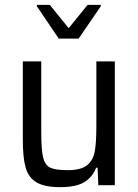

<svg xmlns="http://www.w3.org/2000/svg" viewBox="-20 -763 569 791"><path d="M74 0ZM382 -72H376Q361 -33 327 -12.5Q293 8 228 8Q163 8 130 -12Q97 -32 85.5 -73Q74 -114 74 -188V-510H150V-216Q150 -144 158 -113Q166 -82 187.5 -72Q209 -62 259 -62Q314 -62 339 -82.5Q364 -103 370.5 -139.5Q377 -176 377 -245V-510H453V0H385ZM222 -604 132 -737V-743H185L263 -647L341 -743H395V-737L304 -604Z"/></svg>

Font: Assailand
Style: Regular
Weight: 400
Designer: Hector Gatti with collaboration of the Omnibus-Type team
Foundry: Omnibus-Type
Version: Version 0.072;October 19, 2019;FontCreator 12.0.0.2547 64-bi